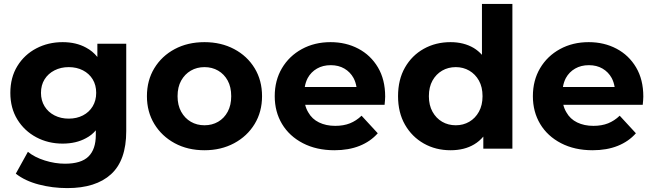

<svg xmlns="http://www.w3.org/2000/svg" viewBox="-20 -762 3349 984"><path d="M325 202Q249 202 178.5 183.5Q108 165 61 128L123 16Q157 44 209.5 60.5Q262 77 313 77Q396 77 433.5 40Q471 3 471 -70V-94Q450 -69 421 -54Q370 -26 301 -26Q227 -26 166 -58.5Q105 -91 69 -149.5Q33 -208 33 -286Q33 -365 69 -423.5Q105 -482 166 -514Q227 -546 301 -546Q370 -546 421 -518Q455 -500 479 -470V-538H627V-90Q627 60 549 131Q471 202 325 202ZM332 -154Q373 -154 405 -170.5Q437 -187 455 -217Q473 -247 473 -286Q473 -326 455 -355.5Q437 -385 405 -401.5Q373 -418 332 -418Q292 -418 259.5 -401.5Q227 -385 208.5 -355.5Q190 -326 190 -286Q190 -247 208.5 -217Q227 -187 259.5 -170.5Q292 -154 332 -154Z M1028 8Q942 8 875.5 -28Q809 -64 771 -126.5Q733 -189 733 -269Q733 -350 771 -412.5Q809 -475 875.5 -510.5Q942 -546 1028 -546Q1113 -546 1180 -510.5Q1247 -475 1285 -412.5Q1323 -350 1323 -269Q1323 -189 1285 -126.5Q1247 -64 1180 -28Q1113 8 1028 8ZM1028 -120Q1067 -120 1098 -138Q1129 -156 1147 -189.5Q1165 -223 1165 -269Q1165 -316 1147 -349Q1129 -382 1098 -400Q1067 -418 1028 -418Q989 -418 958 -400Q927 -382 908.5 -349Q890 -316 890 -269Q890 -223 908.5 -189.5Q927 -156 958 -138Q989 -120 1028 -120Z M1694 8Q1602 8 1532.5 -28Q1463 -64 1425.5 -126.5Q1388 -189 1388 -269Q1388 -350 1425 -412.5Q1462 -475 1527 -510.5Q1592 -546 1674 -546Q1753 -546 1816.5 -512.5Q1880 -479 1917 -416.5Q1954 -354 1954 -267Q1954 -258 1953 -246.5Q1952 -235 1951 -225H1544Q1549 -204 1560 -186Q1579 -152 1615 -134.5Q1651 -117 1698 -117Q1741 -117 1773.5 -130Q1806 -143 1833 -169L1916 -79Q1879 -37 1823 -14.5Q1767 8 1694 8ZM1807 -316Q1803 -341 1792 -362Q1775 -393 1745 -410.5Q1715 -428 1675 -428Q1635 -428 1604.5 -410.5Q1574 -393 1557 -362Q1546 -341 1542 -316Z M2289 8Q2213 8 2152 -26.5Q2091 -61 2055.5 -123Q2020 -185 2020 -269Q2020 -354 2055.5 -416Q2091 -478 2152 -512Q2213 -546 2289 -546Q2357 -546 2408 -516Q2431 -502 2450 -481V-742H2606V0H2457V-62Q2437 -38 2410 -22Q2360 8 2289 8ZM2316 -120Q2354 -120 2385 -138Q2416 -156 2434.5 -189.5Q2453 -223 2453 -269Q2453 -316 2434.5 -349Q2416 -382 2385 -400Q2354 -418 2316 -418Q2277 -418 2246 -400Q2215 -382 2196.5 -349Q2178 -316 2178 -269Q2178 -223 2196.5 -189.5Q2215 -156 2246 -138Q2277 -120 2316 -120Z M3017 8Q2925 8 2855.5 -28Q2786 -64 2748.5 -126.5Q2711 -189 2711 -269Q2711 -350 2748 -412.5Q2785 -475 2850 -510.5Q2915 -546 2997 -546Q3076 -546 3139.5 -512.5Q3203 -479 3240 -416.5Q3277 -354 3277 -267Q3277 -258 3276 -246.5Q3275 -235 3274 -225H2867Q2872 -204 2883 -186Q2902 -152 2938 -134.5Q2974 -117 3021 -117Q3064 -117 3096.5 -130Q3129 -143 3156 -169L3239 -79Q3202 -37 3146 -14.5Q3090 8 3017 8ZM3130 -316Q3126 -341 3115 -362Q3098 -393 3068 -410.5Q3038 -428 2998 -428Q2958 -428 2927.5 -410.5Q2897 -393 2880 -362Q2869 -341 2865 -316Z"/></svg>

Font: Montserrat Z
Style: Bold
Weight: 700
Designer: Julieta Ulanovsky
Foundry: Julieta Ulanovsky
Version: Version 8.000